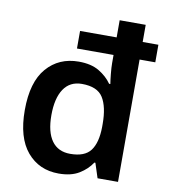

<svg xmlns="http://www.w3.org/2000/svg" viewBox="-85 -833 807 915"><g transform="rotate(10 318.5 -375.0)"><path d="M260 10Q165 10 107 -58.5Q49 -127 49 -260Q49 -396 108 -464Q167 -532 263 -532Q323 -532 361.5 -509Q400 -486 423 -453H429Q426 -471 423 -501.5Q420 -532 420 -553V-592H243V-677H420V-760H546V-677H622V-592H546V0H447L424 -71H419Q397 -37 358.5 -13.5Q320 10 260 10ZM298 -92Q368 -92 396.5 -130Q425 -168 426 -244V-259Q426 -342 398.5 -386Q371 -430 296 -430Q238 -430 208 -385Q178 -340 178 -258Q178 -177 208.5 -134.5Q239 -92 298 -92Z"/></g></svg>

Font: Noto Sans Malayalam SemiBold
Style: Regular
Weight: 600
Designer: Jelle Bosma - Monotype Design Team
Foundry: Monotype Imaging Inc.
Version: Version 2.104; ttfautohint (v1.8.4.7-5d5b)